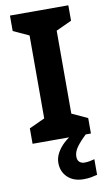

<svg xmlns="http://www.w3.org/2000/svg" viewBox="-103 -764 595 1053"><g transform="rotate(-10 194.5 -237.0)"><path d="M357 0H32V-86L119 -126V-588L32 -628V-714H357V-628L270 -588V-126L357 -86ZM256 111Q256 131 267 141Q278 151 295 151Q311 151 326 148Q341 145 351 142V229Q335 233 317 236.5Q299 240 275 240Q219 240 186 208.5Q153 177 153 128Q153 99 168 72Q183 45 207.5 22.5Q232 0 263 -17L328 0Q294 32 275 58.5Q256 85 256 111Z"/></g></svg>

Font: Noto Sans Lisu
Style: Regular
Weight: 400
Designer: Monotype Design Team. David Williams.
Foundry: Monotype Imaging Inc.
Version: Version 2.102